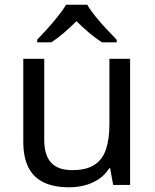

<svg xmlns="http://www.w3.org/2000/svg" viewBox="-20 -786 658 816"><path d="M533 -536V0H461L448 -71H444Q427 -43 400 -25Q373 -7 341 1.5Q309 10 274 10Q210 10 166.5 -10.5Q123 -31 101 -74Q79 -117 79 -185V-536H168V-191Q168 -127 197 -95Q226 -63 287 -63Q347 -63 381.5 -85.5Q416 -108 430.5 -151.5Q445 -195 445 -257V-536ZM351 -766Q363 -744 385.5 -716.5Q408 -689 432.5 -662.5Q457 -636 476 -617V-606H414Q388 -622 360 -645.5Q332 -669 305 -696Q278 -669 251 -646Q224 -623 198 -606H138V-617Q157 -637 180.5 -663Q204 -689 226 -716.5Q248 -744 261 -766Z"/></svg>

Font: Noto Sans Georgian
Style: Regular
Weight: 400
Designer: Monotype Design Team, Akaki Razmadze
Foundry: Google LLC
Version: Version 2.002